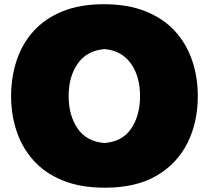

<svg xmlns="http://www.w3.org/2000/svg" viewBox="-20 -873 989 911"><path d="M479 17.6Q360.4 17.6 275.6 -17.6Q190.9 -52.7 137.2 -113.8Q83.5 -174.8 58.1 -252.7Q32.7 -330.6 32.7 -416Q32.7 -507.3 59.1 -586.7Q85.4 -666 139.6 -725.8Q193.8 -785.6 276.9 -819.3Q359.9 -853 472.7 -853Q586.9 -853 671.1 -819.1Q755.4 -785.2 810.1 -725.3Q864.7 -665.5 891.6 -586.4Q918.5 -507.3 918.5 -417Q918.5 -292 869.1 -193.8Q819.8 -95.7 722.2 -39.1Q624.5 17.6 479 17.6ZM476.1 -194.3Q561 -201.2 602.8 -263.4Q644.5 -325.7 644.5 -417Q644.5 -511.7 600.3 -572.5Q556.2 -633.3 476.1 -640.1Q393.1 -633.3 349.4 -572Q305.7 -510.7 305.7 -417Q305.7 -325.7 348.1 -263.4Q390.6 -201.2 476.1 -194.3Z"/></svg>

Font: Pinar Black
Style: Regular
Weight: 900
Designer: Amin Abedi
Version: Version 3.000